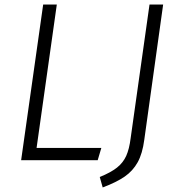

<svg xmlns="http://www.w3.org/2000/svg" viewBox="-20 -705 784 845"><path d="M141 -54H426L410 0H73L170 -685H230ZM615 -90Q607 -29 586 9Q565 47 529 72Q493 97 432 120L419 74Q468 54 495 32.5Q522 11 535.5 -19Q549 -49 555 -97L638 -685H698Z"/></svg>

Font: FiraGO Light
Style: Italic
Weight: 300
Italic angle: -8°
Designer: bBox Type GmbH
Foundry: bBox Type GmbH
Version: Version 1.001